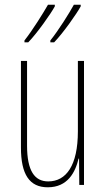

<svg xmlns="http://www.w3.org/2000/svg" viewBox="-20 -786 448 816"><path d="M323 -759V-766H294C275 -731 228 -656 194 -614V-606H210C248 -645 307 -729 323 -759ZM213 -759V-766H184C164 -731 120 -660 84 -614V-606H100C138 -645 197 -729 213 -759ZM337 -527H311V-228C311 -82 261 -15 185 -15C127 -15 95 -60 95 -167V-527H69V-159C69 -45 105 10 183 10C268 10 300 -54 314 -112H316L317 0H337Z"/></svg>

Font: Noto Sans Ethiopic ExtraCondensed Thin
Style: Regular
Weight: 100
Width: 2
Designer: Monotype Design Team
Foundry: Monotype Imaging Inc.
Version: Version 2.102